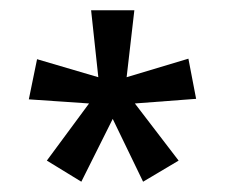

<svg xmlns="http://www.w3.org/2000/svg" viewBox="-20 -781 437 373"><path d="M241 -761H157L171 -631L52 -666L36 -588L153 -580L71 -469L138 -428L199 -550L258 -428L327 -469L242 -580L361 -589L346 -667L226 -631Z"/></svg>

Font: Noto Sans Gujarati UI ExtraCondensed
Style: Regular
Weight: 400
Width: 2
Designer: Jelle Bosma - Monotype Design Team, Universal Thirst
Foundry: Monotype Imaging Inc.
Version: Version 2.106